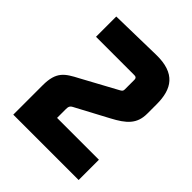

<svg xmlns="http://www.w3.org/2000/svg" viewBox="-179 -731 837 837"><g transform="rotate(45 239.5 -312.5)"><path d="M42 -181V0H445V-125H187V-178C187 -193 189 -201 203 -208L353 -288C417 -322 452 -352 452 -416V-474C452 -567 416 -628 296 -625L57 -620V-495H294C303 -495 308 -491 308 -481V-421C308 -411 303 -408 294 -403L134 -316C75 -285 42 -266 42 -181Z"/></g></svg>

Font: Gemini
Style: Regular
Weight: 700
Designer: Pushpananda Ekanayake, Sol Matas, Kosala Senevirathne
Foundry: Mooniak
Version: Version 1.000;PS 1.0;hotconv 1.0.86;makeotf.lib2.5.63406